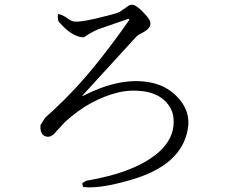

<svg xmlns="http://www.w3.org/2000/svg" viewBox="-20 -752 960 807"><path d="M330 34Q326 27 326 18L341 8Q554 -28 650 -115Q710 -170 710 -239Q710 -272 698 -295Q659 -368 551 -371Q515 -372 479 -364Q358 -335 254 -240L205 -187Q204 -186 202 -185Q184 -171 165 -182Q148 -192 150 -226Q165 -250 169 -256Q174 -262 204 -288L208 -292Q253 -334 295 -379Q401 -493 524 -669L520 -673L393 -629Q358 -614 333 -595Q286 -595 233 -654Q230 -657 226 -662Q221 -680 224 -693Q240 -692 265 -674Q278 -664 289 -662Q318 -656 435 -687Q472 -696 483 -702L522 -729Q529 -732 535 -732Q554 -732 590 -692Q611 -669 612 -657Q615 -635 585 -618Q560 -605 554 -599L327 -351V-348Q480 -427 603 -407Q674 -396 722 -348Q784 -286 769 -207Q743 -65 553 -3Q525 6 490 15Q389 41 330 34Z"/></svg>

Font: cwTeXFangSong
Style: Medium
Weight: 500
Version: Version 1.17